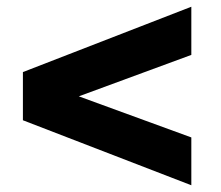

<svg xmlns="http://www.w3.org/2000/svg" viewBox="-20 -546 657 570"><path d="M548 4 48 -189V-332L548 -526V-383L214 -260L548 -138Z"/></svg>

Font: Archivo SemiCondensed Black
Style: Regular
Weight: 900
Width: 4
Designer: Hector Gatti
Foundry: Omnibus-Type
Version: Version 2.001